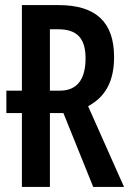

<svg xmlns="http://www.w3.org/2000/svg" viewBox="-20 -734 514 754"><path d="M176 -290H229L346 0H467L326 -317C397 -355 428 -419 428 -510C428 -646 358 -714 210 -714H66V-378H5V-290H66V0H176ZM209 -619C282 -619 316 -584 316 -505C316 -420 281 -378 215 -378H176V-619Z"/></svg>

Font: Noto Sans Display Condensed Medium
Style: Regular
Weight: 500
Width: 3
Designer: Monotype Design Team
Foundry: Monotype Imaging Inc.
Version: Version 1.900